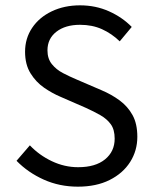

<svg xmlns="http://www.w3.org/2000/svg" viewBox="-20 -688 574 720"><path d="M272 12Q203 12 144 -14.5Q85 -41 42 -85L92 -143Q127 -106 174.5 -83.5Q222 -61 273 -61Q338 -61 374 -90.5Q410 -120 410 -168Q410 -202 395.5 -222Q381 -242 356.5 -256Q332 -270 301 -284L207 -325Q176 -338 145.5 -359Q115 -380 94.5 -413Q74 -446 74 -494Q74 -544 100.5 -583.5Q127 -623 174 -645.5Q221 -668 280 -668Q339 -668 389 -645.5Q439 -623 474 -587L429 -533Q399 -562 362.5 -578.5Q326 -595 280 -595Q225 -595 191.5 -569Q158 -543 158 -499Q158 -468 174.5 -447.5Q191 -427 216 -414Q241 -401 267 -390L360 -350Q398 -334 428.5 -311.5Q459 -289 477 -256.5Q495 -224 495 -175Q495 -123 468 -80.5Q441 -38 391 -13Q341 12 272 12Z"/></svg>

Font: .
Style: 
Weight: 400
Designer: Paul D. Hunt, Dalton Maag
Foundry: Dalton Maag Ltd
Version: Version 1.200